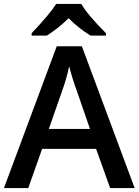

<svg xmlns="http://www.w3.org/2000/svg" viewBox="-20 -951 701 971"><path d="M516 -783Q422 -877 391 -931H264Q232 -880 140 -783V-771H217Q278 -810 327 -859Q377 -808 438 -771H516ZM394 -717H267L0 0H123L193 -198H466L537 0H661ZM292 -485Q315 -547 330 -616Q334 -597 347 -555Q360 -513 368 -493L435 -299H227Z"/></svg>

Font: OpenSansMMV
Style: Semibold
Weight: 600
Designer: Steve Matteson
Foundry: Ascender Corporation
Version: Version 6.000